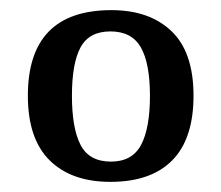

<svg xmlns="http://www.w3.org/2000/svg" viewBox="-20 -739 437 379"><path d="M198 -380Q121 -380 78 -422.5Q35 -465 35 -550Q35 -719 200 -719Q275 -719 318.5 -677.5Q362 -636 362 -550Q362 -465 320 -422.5Q278 -380 198 -380ZM199 -420Q241 -420 258.5 -453Q276 -486 276 -550Q276 -614 258 -645.5Q240 -677 198 -677Q156 -677 139 -645.5Q122 -614 122 -550Q122 -486 139 -453Q156 -420 199 -420Z"/></svg>

Font: Noto Serif Dogra
Style: Regular
Weight: 400
Designer: Ek Type
Foundry: Ek Type
Version: Version 1.005